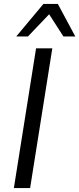

<svg xmlns="http://www.w3.org/2000/svg" viewBox="-20 -949 400 969"><path d="M50 0 162 -705H244L132 0ZM62 -765 199 -929H272L360 -765H300L228 -877L121 -765Z"/></svg>

Font: Nunito Sans 10pt SemiCondensed
Style: Italic
Weight: 400
Width: 4
Italic angle: -9°
Designer: Vernon Adams
Foundry: Vernon Adams
Version: Version 3.101;gftools[0.9.27]